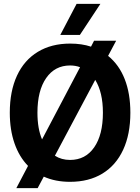

<svg xmlns="http://www.w3.org/2000/svg" viewBox="-20 -937 730 1000"><path d="M31 0ZM659 -350Q659 -238 621.5 -157Q584 -76 513.5 -33Q443 10 345 10Q268 10 208 -17L176 43H65L126 -73Q80 -120 55.5 -190.5Q31 -261 31 -350Q31 -462 68.5 -543Q106 -624 177 -667Q248 -710 345 -710Q406 -710 454 -694L470 -725H585L543 -646Q600 -600 629.5 -525Q659 -450 659 -350ZM199 -211 397 -587Q373 -596 345 -596Q266 -596 220.5 -530.5Q175 -465 175 -350Q175 -267 199 -211ZM516 -350Q516 -456 476 -521L266 -126Q300 -104 345 -104Q425 -104 470.5 -169.5Q516 -235 516 -350ZM379 -917H503L396 -755H294Z"/></svg>

Font: Sarabun
Style: Bold
Weight: 700
Designer: Suppakit Chalermlarp | Katatrad Co.,Ltd.
Foundry: Cadson Demak Co.,Ltd.
Version: Version 1.000; ttfautohint (v1.6)